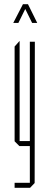

<svg xmlns="http://www.w3.org/2000/svg" viewBox="-20 -700 237 920"><path d="M50 200V176H123V0H73L50 -23V-477L73 -503H74V-24H123V-500H147L146 177L124 200ZM134 -590 101 -657 68 -590H44V-591L90 -680H114L158 -591V-590Z"/></svg>

Font: Foldit Thin Thin
Style: Regular
Weight: 250
Version: Version 1.003